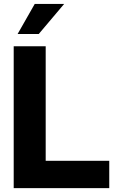

<svg xmlns="http://www.w3.org/2000/svg" viewBox="-20 -965 602 985"><path d="M50.3 0H540.5V-140.1H214.4V-727.5H50.3ZM70.3 -790.5H178.7L309.1 -944.8H158.2Z"/></svg>

Font: Raveo Display
Style: Bold
Weight: 700
Designer: Jakub Foglar, Rasmus Andersson (Inter)
Foundry: Jakubfoglar.com
Version: Version 1.100;Glyphs 3.2.3 (3260)